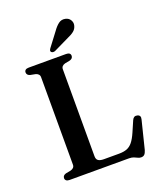

<svg xmlns="http://www.w3.org/2000/svg" viewBox="-163 -1001 950 1124"><g transform="rotate(-20 311.5 -438.5)"><path d="M320.5 -656.5 289.5 -650.5Q278 -647.5 271.5 -640.5Q265 -633.5 265 -623V-80.5Q265 -61.5 276.2 -53.5Q287.5 -45.5 311 -45.5H405Q434 -45.5 454 -53Q474 -60.5 489.8 -79.8Q505.5 -99 521 -134.5L550.5 -202.5Q555.5 -213.5 563.2 -217.8Q571 -222 581.5 -219.5Q592.5 -217 596.8 -209.5Q601 -202 597.5 -189L554 -14Q549 3 541.5 11Q534 19 520 19Q510 19 500.5 14.2Q491 9.5 479.5 4.8Q468 0 451 0H81Q67 0 60.2 -5.8Q53.5 -11.5 53.5 -20.5Q53.5 -37.5 73.5 -43.5L104.5 -49.5Q116.5 -52.5 123 -59.5Q129.5 -66.5 129.5 -77V-623Q129.5 -633.5 123 -640.5Q116.5 -647.5 104.5 -650.5L73.5 -656.5Q53.5 -662.5 53.5 -679.5Q53.5 -689 60.2 -694.5Q67 -700 81 -700H313.5Q327.5 -700 334 -694.5Q340.5 -689 340.5 -679.5Q340.5 -662.5 320.5 -656.5ZM302 -847.5Q320 -873 338.2 -886.5Q356.5 -900 379.5 -895Q400.5 -890.5 410 -874.2Q419.5 -858 415.5 -841.5Q411 -821 395.5 -808.2Q380 -795.5 355 -785L259 -738.5Q253 -736 246 -736.5Q239 -737 235 -741.5Q230.5 -746.5 232.5 -752.2Q234.5 -758 238.5 -763.5Z"/></g></svg>

Font: Fraunces Medium
Style: Regular
Weight: 500
Version: Version 1.000;[b76b70a41]